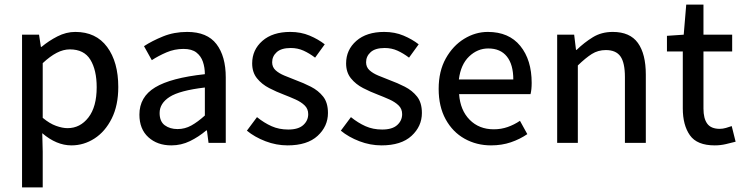

<svg xmlns="http://www.w3.org/2000/svg" viewBox="-20 -622 3236 836"><path d="M76 194V-471H150L158 -418H161Q192 -444 230 -463.5Q268 -483 308 -483Q398 -483 446.5 -417.5Q495 -352 495 -243Q495 -163 466.5 -106Q438 -49 391.5 -19Q345 11 291 11Q226 11 164 -42L166 38V194ZM274 -64Q329 -64 365 -110.5Q401 -157 401 -242Q401 -317 373.5 -362Q346 -407 284 -407Q256 -407 227 -392Q198 -377 166 -347V-109Q196 -84 224 -74Q252 -64 274 -64Z M726 11Q665 11 626 -24.5Q587 -60 587 -123Q587 -200 655.5 -241.5Q724 -283 872 -299Q872 -328 863.5 -353Q855 -378 835 -393.5Q815 -409 779 -409Q740 -409 705 -394Q670 -379 641 -360L607 -421Q642 -444 690 -463.5Q738 -483 795 -483Q882 -483 922.5 -430Q963 -377 963 -285V0H888L881 -54H878Q845 -26 807 -7.5Q769 11 726 11ZM753 -60Q785 -60 813 -75.5Q841 -91 872 -119V-241Q762 -228 718.5 -200Q675 -172 675 -130Q675 -93 697.5 -76.5Q720 -60 753 -60Z M1232 11Q1183 11 1136 -7Q1089 -25 1055 -53L1099 -112Q1130 -87 1162.5 -72.5Q1195 -58 1235 -58Q1279 -58 1300.5 -77.5Q1322 -97 1322 -125Q1322 -148 1306.5 -163Q1291 -178 1266.5 -189Q1242 -200 1216 -210Q1184 -222 1152 -238.5Q1120 -255 1099 -281Q1078 -307 1078 -346Q1078 -405 1122.5 -444Q1167 -483 1244 -483Q1290 -483 1328 -467Q1366 -451 1394 -429L1352 -371Q1327 -390 1301.5 -401.5Q1276 -413 1246 -413Q1205 -413 1185 -395Q1165 -377 1165 -351Q1165 -330 1179.5 -316.5Q1194 -303 1218 -293Q1242 -283 1268 -273Q1301 -261 1333.5 -244.5Q1366 -228 1387 -201.5Q1408 -175 1408 -130Q1408 -72 1363 -30.5Q1318 11 1232 11Z M1641 11Q1592 11 1545 -7Q1498 -25 1464 -53L1508 -112Q1539 -87 1571.5 -72.5Q1604 -58 1644 -58Q1688 -58 1709.5 -77.5Q1731 -97 1731 -125Q1731 -148 1715.5 -163Q1700 -178 1675.5 -189Q1651 -200 1625 -210Q1593 -222 1561 -238.5Q1529 -255 1508 -281Q1487 -307 1487 -346Q1487 -405 1531.5 -444Q1576 -483 1653 -483Q1699 -483 1737 -467Q1775 -451 1803 -429L1761 -371Q1736 -390 1710.5 -401.5Q1685 -413 1655 -413Q1614 -413 1594 -395Q1574 -377 1574 -351Q1574 -330 1588.5 -316.5Q1603 -303 1627 -293Q1651 -283 1677 -273Q1710 -261 1742.5 -244.5Q1775 -228 1796 -201.5Q1817 -175 1817 -130Q1817 -72 1772 -30.5Q1727 11 1641 11Z M2118 11Q2055 11 2003 -18Q1951 -47 1920.5 -102.5Q1890 -158 1890 -235Q1890 -312 1921 -367.5Q1952 -423 2001 -453Q2050 -483 2104 -483Q2196 -483 2245.5 -422Q2295 -361 2295 -261Q2295 -232 2290 -212H1979Q1984 -142 2025 -100.5Q2066 -59 2130 -59Q2162 -59 2190.5 -69Q2219 -79 2244 -96L2276 -38Q2244 -16 2204.5 -2.5Q2165 11 2118 11ZM1978 -276H2215Q2215 -341 2187 -376Q2159 -411 2106 -411Q2059 -411 2022.5 -376Q1986 -341 1978 -276Z M2406 0V-471H2480L2488 -405H2491Q2524 -437 2561.5 -460Q2599 -483 2648 -483Q2723 -483 2757.5 -435Q2792 -387 2792 -297V0H2701V-286Q2701 -349 2681.5 -376.5Q2662 -404 2618 -404Q2584 -404 2557 -387Q2530 -370 2496 -337V0Z M3092 11Q3015 11 2984 -33Q2953 -77 2953 -150V-398H2884V-466L2957 -471L2968 -602H3043V-471H3168V-398H3043V-149Q3043 -106 3059.5 -83.5Q3076 -61 3114 -61Q3127 -61 3141 -65Q3155 -69 3166 -73L3183 -5Q3164 0 3140.5 5.5Q3117 11 3092 11Z"/></svg>

Font: Narnoor
Style: Regular
Weight: 400
Designer: S. Sridhar Murthy
Foundry: SIL International
Version: Version 3.000